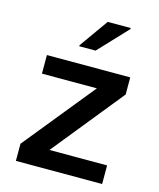

<svg xmlns="http://www.w3.org/2000/svg" viewBox="-110 -810 736 888"><g transform="rotate(15 257.5 -365.5)"><path d="M197 -593V-588H275L405 -726V-731H295ZM51 -82V0H464V-89H188L462 -428V-510H63V-421H326Z"/></g></svg>

Font: Saira UNSAM Medium
Style: Regular
Weight: 500
Designer: Hector Gatti with collaboration of the Omnibus-Type team
Foundry: Omnibus-Type
Version: Version 0.072;PS 000.072;hotconv 1.0.88;makeotf.lib2.5.64775